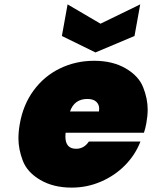

<svg xmlns="http://www.w3.org/2000/svg" viewBox="-20 -848 693 875"><path d="M647 -287Q643 -264 636 -243H279Q278 -234 278 -226Q278 -170 327 -170Q363 -170 385 -203H620Q597 -143 550.5 -95.5Q504 -48 440.5 -20.5Q377 7 307 7Q223 7 163.5 -28Q104 -63 84 -115.5Q64 -168 64 -217Q64 -248 70 -282Q85 -370 133 -435.5Q181 -501 253 -536Q325 -571 409 -571Q493 -571 552.5 -536.5Q612 -502 632.5 -450Q653 -398 653 -349Q653 -320 647 -287ZM431 -340Q432 -347 432 -353Q432 -372 418.5 -384.5Q405 -397 378 -397Q319 -397 299 -340ZM593 -684 415 -609 262 -684 288 -828 438 -740 619 -828Z"/></svg>

Font: Fz Poppins Black
Style: Italic
Weight: 900
Italic angle: -10°
Designer: Ninad Kale (Devanagari), Jonny Pinhorn (Latin)
Foundry: Indian Type Foundry
Version: Vit hóa bi Vntype.Com & FontZin.Com